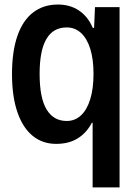

<svg xmlns="http://www.w3.org/2000/svg" viewBox="-20 -613 606 835"><path d="M382.8 -79.1H379.4Q356.9 -35.6 318.4 -11.5Q279.8 12.7 224.1 12.7Q165 12.7 122.1 -22.2Q79.1 -57.1 55.7 -125.2Q32.2 -193.4 32.2 -291Q32.2 -389.2 55.7 -456.8Q79.1 -524.4 124 -558.8Q168.9 -593.3 231.9 -593.3Q285.2 -593.3 324.2 -566.7Q363.3 -540 383.3 -491.7H389.2L393.1 -582H500V202.1H382.8ZM386.7 -292Q386.7 -355 372.6 -400.4Q358.4 -445.8 332.3 -469.7Q306.2 -493.7 270 -493.7Q152.3 -493.7 152.3 -292Q152.3 -187 182.6 -137Q212.9 -86.9 270 -86.9Q306.2 -86.9 332.3 -111.3Q358.4 -135.7 372.6 -181.9Q386.7 -228 386.7 -292Z"/></svg>

Font: Decalotype Medium
Style: Regular
Weight: 500
Designer: Alfredo Marco Pradil
Foundry: Alfredo Marco Pradil
Version: Version 1.0